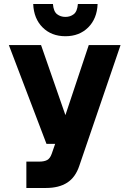

<svg xmlns="http://www.w3.org/2000/svg" viewBox="-20 -934 640 954"><path d="M111 0V-131H175Q200 -131 214.5 -139Q229 -147 237 -170L254 -219H211L24 -710H184L305 -362L421 -710H579L374 -110Q355 -53 314 -26.5Q273 0 208 0ZM305 -754Q236 -754 192 -797.5Q148 -841 145 -914H243Q246 -877 263.5 -863.5Q281 -850 305 -850Q329 -850 346.5 -863.5Q364 -877 367 -914H465Q462 -841 418 -797.5Q374 -754 305 -754Z"/></svg>

Font: Geist Mono Black
Style: Regular
Weight: 900
Monospace: yes
Designer: Basement.studio, Andrés Briganti, Mateo Zaragoza
Foundry: Basement.studio, Vercel, Andrés Briganti, Guido Ferreyra, Mateo Zaragoza
Version: Version 1.500; ttfautohint (v1.8.4.7-5d5b)